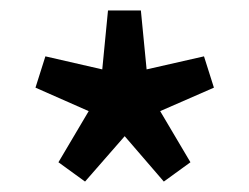

<svg xmlns="http://www.w3.org/2000/svg" viewBox="-20 -732 478 368"><path d="M143 -384 92 -421 150 -519 48 -564 67 -624 176 -599 187 -712H250L261 -599L371 -624L390 -564L287 -519L345 -421L294 -384L219 -471Z"/></svg>

Font: Processing Sans Pro Semibold
Style: Regular
Weight: 600
Designer: Paul D. Hunt
Foundry: Adobe Systems Incorporated
Version: Version 2.020;PS 2.000;hotconv 1.0.86;makeotf.lib2.5.63406